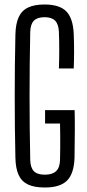

<svg xmlns="http://www.w3.org/2000/svg" viewBox="-20 -827 389 854"><path d="M179.5 7Q132.5 7 104.2 -6.5Q76 -20 62.8 -49Q49.5 -78 48.5 -125Q47 -193.5 46.2 -262Q45.5 -330.5 45.5 -399Q45.5 -467.5 46.2 -536Q47 -604.5 48.5 -672.5Q49.5 -721 63 -750.5Q76.5 -780 104.8 -793.5Q133 -807 178.5 -807Q244.5 -807 274.8 -776.5Q305 -746 308 -675.5Q309.5 -637 309.5 -599.2Q309.5 -561.5 308 -522.5H242Q243.5 -563 243.5 -604.2Q243.5 -645.5 242 -685.5Q240.5 -719.5 225.2 -735Q210 -750.5 178.5 -750.5Q146 -750.5 130.8 -735Q115.5 -719.5 114.5 -685.5Q113 -613.5 112.2 -542.2Q111.5 -471 111.5 -400.2Q111.5 -329.5 112.2 -258.5Q113 -187.5 114.5 -115Q115.5 -81 130.8 -65.5Q146 -50 179.5 -50Q212.5 -50 229.2 -65.5Q246 -81 247 -115Q247.5 -142 247.8 -169.2Q248 -196.5 247.8 -223.8Q247.5 -251 247 -277.5H180.5V-337H312Q313 -298.5 312.8 -246.8Q312.5 -195 311.5 -125Q309 -54.5 278.2 -23.8Q247.5 7 179.5 7Z"/></svg>

Font: Big Shoulders Display Thin
Style: Regular
Weight: 400
Version: Version 2.002